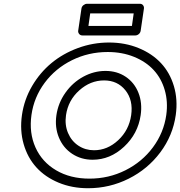

<svg xmlns="http://www.w3.org/2000/svg" viewBox="-20 -954 946 1007"><path d="M901.9 -351.1Q886.7 -243.2 820.8 -155Q754.9 -66.9 654.8 -16.8Q554.7 33.2 441.9 33.2Q357.4 33.2 287.1 3.9Q216.8 -25.4 170.7 -76.2Q124.5 -127 104 -198.5Q83.5 -270 95.2 -351.1Q106.9 -432.1 148.2 -502.7Q189.5 -573.2 250 -623.3Q310.5 -673.3 388.9 -702.1Q467.3 -731 551.8 -731Q636.2 -731 707 -701.9Q777.8 -672.9 824.5 -622.8Q871.1 -572.8 892.1 -502.2Q913.1 -431.6 901.9 -351.1ZM145 -351.1Q131.8 -257.3 166 -180.9Q200.2 -104.5 274.4 -60.8Q348.6 -17.1 449.2 -17.1Q550.3 -17.1 637.9 -61Q725.6 -105 782.2 -181.4Q838.9 -257.8 852.1 -351.1Q861.8 -420.4 844 -481.7Q826.2 -543 785.9 -586.7Q745.6 -630.4 683.1 -655.8Q620.6 -681.2 544.9 -681.2Q444.3 -681.2 357.4 -638.2Q270.5 -595.2 214.4 -519.8Q158.2 -444.3 145 -351.1ZM717.8 -350.1Q703.6 -252.4 630.6 -184.3Q557.6 -116.2 465.8 -116.2Q405.8 -116.2 358.6 -147.2Q311.5 -178.2 289.1 -232.2Q266.6 -286.1 275.9 -350.1Q285.2 -414.1 323.2 -467.8Q361.3 -521.5 417 -551.8Q472.7 -582 533.2 -582Q593.8 -582 639.4 -551.3Q685.1 -520.5 706.1 -467.3Q727.1 -414.1 717.8 -350.1ZM326.2 -350.1Q318.8 -298.8 336.9 -256.3Q355 -213.9 391.4 -189.9Q427.7 -166 473.1 -166Q543.5 -166 600.1 -218.8Q656.7 -271.5 668 -350.1Q679.2 -428.7 637.7 -480.5Q596.2 -532.2 525.9 -532.2Q454.1 -532.2 395.8 -480Q337.4 -427.7 326.2 -350.1ZM390.1 -793 407.2 -909.2Q408.7 -919.9 417.7 -927Q426.8 -934.1 436 -934.1H713.9Q724.6 -934.1 730.5 -926.3Q736.3 -918.5 734.9 -909.2L717.8 -793Q716.3 -782.2 707.8 -775.1Q699.2 -768.1 689.9 -768.1H412.1Q401.4 -768.1 395 -776.1Q388.7 -784.2 390.1 -793ZM443.8 -817.9H671.9L681.2 -883.8H453.1Z"/></svg>

Font: Trueno Bold Outline
Style: Italic
Weight: 700
Width: 6
Designer: Julieta Ulanovsky
Foundry: Julieta Ulanovsky
Version: Version 3.001b | FøM Fix